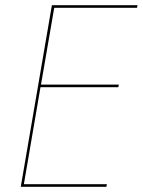

<svg xmlns="http://www.w3.org/2000/svg" viewBox="-20 -720 550 740"><path d="M136 -384H436L438 -394H138L189 -690H508L510 -700H191H182H180L60 0H62H70H390L392 -10H72Z"/></svg>

Font: Jost* 200 Hairline Italic
Style: Italic
Weight: 100
Italic angle: -10°
Version: Version 3.200; ttfautohint (v0.97) -l 8 -r 50 -G 200 -x 14 -